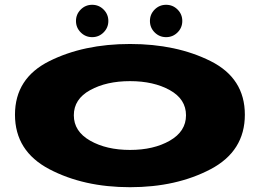

<svg xmlns="http://www.w3.org/2000/svg" viewBox="-20 -776 1102 801"><path d="M522.5 5Q329 5 185.8 -70.2Q42.5 -145.5 42.5 -297.5Q42.5 -449.5 185.8 -521Q329 -592.5 522.5 -592.5Q716 -592.5 858.8 -521Q1001.5 -449.5 1001.5 -297.5Q1001.5 -145.5 858.8 -70.2Q716 5 522.5 5ZM522.5 -150.5Q621 -150.5 688.5 -189.2Q756 -228 756 -295Q756 -362.5 688.5 -400Q621 -437.5 522.5 -437.5Q424 -437.5 356 -400Q288 -362.5 288 -295Q288 -228 356 -189.2Q424 -150.5 522.5 -150.5ZM364.5 -621Q336.5 -621 316.8 -640.8Q297 -660.5 297 -688.5Q297 -716.5 316.8 -736.2Q336.5 -756 364.5 -756Q392.5 -756 412.2 -736.2Q432 -716.5 432 -688.5Q432 -660.5 412.2 -640.8Q392.5 -621 364.5 -621ZM673 -621Q645 -621 625.2 -640.8Q605.5 -660.5 605.5 -688.5Q605.5 -716.5 625.2 -736.2Q645 -756 673 -756Q701 -756 720.8 -736.2Q740.5 -716.5 740.5 -688.5Q740.5 -660.5 720.8 -640.8Q701 -621 673 -621Z"/></svg>

Font: Anybody UltraExpanded ExtraBold
Style: Regular
Weight: 800
Width: 9
Designer: Tyler Finck
Foundry: Etcetera Type Company
Version: Version 1.010; ttfautohint (v1.8.3) -l 8 -r 50 -G 200 -x 14 